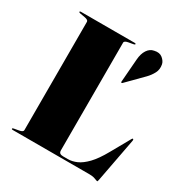

<svg xmlns="http://www.w3.org/2000/svg" viewBox="-169 -845 937 985"><g transform="rotate(30 299.5 -353.0)"><path d="M355 -691 327 -686Q304 -682 304 -671V-34Q304 -21.5 310.5 -16.8Q317 -12 329 -12H358Q382.5 -12 409 -23.5Q435.5 -35 464.8 -65.2Q494 -95.5 525.5 -152L589 -265Q592 -270.5 595 -269Q599.5 -267.5 598 -260L549 -1Q547.5 7 546.5 9Q545.5 11 544 11Q541 11 527 5.5Q513 0 494 0H37Q31 0 31 -4Q31 -7.5 39 -9L67 -14Q90 -18 90 -29V-671Q90 -682 67 -686L39 -691Q31 -692.5 31 -696Q31 -700 37 -700H357Q363 -700 363 -696Q363 -692.5 355 -691ZM407.5 -630.5Q410 -666 424.8 -688.5Q439.5 -711 463 -715Q492.5 -722 510.8 -707Q529 -692 532.5 -674.5Q538 -646.5 526.2 -624Q514.5 -601.5 496 -582.5L404.5 -490Q402.5 -488 398 -489Q396.5 -490.5 396.8 -492.2Q397 -494 397 -496Z"/></g></svg>

Font: Fraunces 144pt Black
Style: Regular
Weight: 900
Version: Version 1.000;[0bf87f6ff]